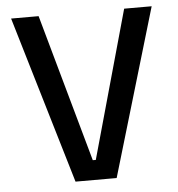

<svg xmlns="http://www.w3.org/2000/svg" viewBox="-48 -685 675 730"><g transform="rotate(-5 289.0 -319.5)"><path d="M211 0 21 -639H126L283.5 -75.5H295L452.5 -639H557.5L368 0Z"/></g></svg>

Font: Anek Latin Medium Medium
Style: Regular
Weight: 500
Version: Version 1.003